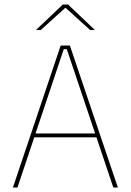

<svg xmlns="http://www.w3.org/2000/svg" viewBox="-20 -844 588 864"><path d="M38 0 253 -639H294.5L510.5 0H490L280.5 -623H267L58.5 0ZM127 -226V-243.5H421V-226ZM262.5 -823.5H286.5L406.5 -709.5V-709H385.5L276 -808H273L163.5 -709H142.5V-709.5Z"/></svg>

Font: Anek Latin Thin
Style: Regular
Weight: 250
Designer: Yesha Goshar
Foundry: Ek Type
Version: Version 1.003